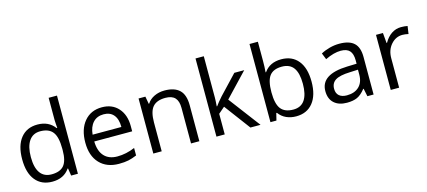

<svg xmlns="http://www.w3.org/2000/svg" viewBox="-55 -1186 3723 1674"><g transform="rotate(-15 1806.0 -348.5)"><path d="M418 -66.9H414.1Q361.8 9.3 257.8 9.3Q160.6 9.3 106.4 -57.4Q52.2 -124 52.2 -247.1Q52.2 -370.1 106.7 -438Q161.1 -505.9 257.8 -505.9Q359.4 -505.9 413.1 -432.6H418.9L416 -468.3L414.1 -503.4V-705.6H489.3V0H428.2ZM267.6 -54.2Q344.7 -54.2 379.4 -95.9Q414.1 -137.7 414.1 -231.4V-247.1Q414.1 -353 378.9 -397.9Q343.8 -442.9 266.6 -442.9Q200.2 -442.9 165.3 -391.6Q130.4 -340.3 130.4 -246.1Q130.4 -150.9 165.3 -102.5Q200.2 -54.2 267.6 -54.2Z M858.9 9.3Q749 9.3 685.3 -57.9Q621.6 -125 621.6 -244.6Q621.6 -364.7 680.7 -435.3Q739.7 -505.9 839.8 -505.9Q933.1 -505.9 987.5 -444.6Q1042 -383.3 1042 -282.7V-234.9H699.7Q701.7 -147.5 743.7 -102.1Q785.6 -56.6 861.8 -56.6Q941.9 -56.6 1020.5 -90.3V-22.9Q980.5 -5.9 945.1 1.7Q909.7 9.3 858.9 9.3ZM838.9 -442.9Q778.8 -442.9 743.2 -404.1Q707.5 -365.2 701.2 -295.9H960.9Q960.9 -367.2 929.2 -405Q897.5 -442.9 838.9 -442.9Z M1510.3 0V-321.3Q1510.3 -382.3 1482.7 -412.1Q1455.1 -441.9 1396 -441.9Q1317.9 -441.9 1281.7 -399.9Q1245.6 -357.9 1245.6 -260.7V0H1169.9V-497.1H1231.4L1243.7 -429.2H1247.1Q1270.5 -465.8 1312.3 -485.8Q1354 -505.9 1405.3 -505.9Q1494.6 -505.9 1540 -462.6Q1585.4 -419.4 1585.4 -324.2V0Z M1814.5 -254.4Q1834 -282.2 1873.5 -327.1L2034.2 -497.1H2123.5L1922.4 -285.2L2137.7 0H2046.4L1871.1 -234.9L1814.5 -186V0H1739.7V-705.6H1814.5V-331.5Q1814.5 -306.6 1810.5 -254.4Z M2458.5 -505.4Q2556.6 -505.4 2610.8 -438.5Q2665 -371.6 2665 -249Q2665 -126.5 2610.4 -58.6Q2555.7 9.3 2458.5 9.3Q2410.2 9.3 2369.9 -8.8Q2329.6 -26.9 2302.7 -64H2296.9L2281.2 0H2227.1V-705.6H2302.7V-534.2Q2302.7 -476.6 2298.8 -430.7H2302.7Q2355 -505.4 2458.5 -505.4ZM2447.8 -441.9Q2370.6 -441.9 2336.7 -397.7Q2302.7 -353.5 2302.7 -249Q2302.7 -144 2337.6 -99.1Q2372.6 -54.2 2449.7 -54.2Q2519 -54.2 2553 -104.7Q2586.9 -155.3 2586.9 -250Q2586.9 -346.7 2553 -394.3Q2519 -441.9 2447.8 -441.9Z M3102.1 0 3087.4 -70.8H3083.5Q3046.4 -23.9 3009.5 -7.3Q2972.7 9.3 2917 9.3Q2843.3 9.3 2801.3 -28.8Q2759.3 -66.9 2759.3 -137.2Q2759.3 -288.1 3000 -295.4L3084.5 -297.9V-328.6Q3084.5 -387.2 3059.3 -415Q3034.2 -442.9 2979 -442.9Q2917 -442.9 2838.4 -404.8L2815.4 -462.4Q2852.1 -482.4 2895.8 -493.9Q2939.5 -505.4 2983.4 -505.4Q3072.3 -505.4 3115.2 -465.8Q3158.2 -426.3 3158.2 -339.4V0ZM2932.1 -53.2Q3002.4 -53.2 3042.5 -91.8Q3082.5 -130.4 3082.5 -199.7V-244.6L3007.3 -241.2Q2917.5 -238.3 2877.9 -213.4Q2838.4 -188.5 2838.4 -136.7Q2838.4 -95.7 2863 -74.5Q2887.7 -53.2 2932.1 -53.2Z M3540 -505.9Q3573.2 -505.9 3599.1 -500.5L3588.9 -430.7Q3558.1 -437.5 3534.7 -437.5Q3474.1 -437.5 3431.4 -388.7Q3388.7 -339.8 3388.7 -266.6V0H3313V-497.1H3375.5L3383.8 -404.8H3387.7Q3415 -453.6 3454.1 -479.7Q3493.2 -505.9 3540 -505.9Z"/></g></svg>

Font: Bpm'online Open Sans
Style: Regular
Weight: 400
Foundry: Ascender Corporation
Version: Version 1.10